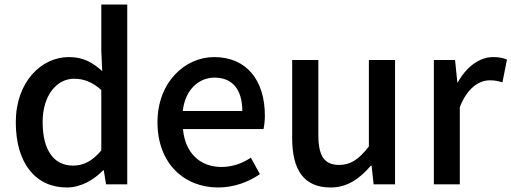

<svg xmlns="http://www.w3.org/2000/svg" viewBox="-20 -817 2267 851"><path d="M276 14C339 14 396 -20 437 -62H440L450 0H544V-797H429V-593L433 -502C389 -541 349 -564 285 -564C163 -564 50 -454 50 -275C50 -92 139 14 276 14ZM304 -83C218 -83 169 -152 169 -276C169 -395 232 -468 308 -468C349 -468 388 -455 429 -418V-150C389 -103 350 -83 304 -83Z M947 14C1018 14 1082 -11 1132 -45L1092 -118C1052 -92 1010 -77 961 -77C866 -77 800 -140 791 -245H1148C1151 -259 1154 -281 1154 -304C1154 -459 1075 -564 929 -564C801 -564 678 -454 678 -275C678 -93 796 14 947 14ZM790 -325C801 -421 862 -473 931 -473C1011 -473 1054 -419 1054 -325Z M1445 14C1520 14 1574 -25 1624 -83H1627L1636 0H1731V-551H1615V-168C1570 -110 1534 -86 1483 -86C1419 -86 1391 -124 1391 -218V-551H1275V-204C1275 -64 1327 14 1445 14Z M1903 0H2018V-342C2052 -430 2106 -461 2151 -461C2174 -461 2187 -458 2207 -452L2227 -553C2210 -560 2193 -564 2166 -564C2106 -564 2048 -522 2009 -452H2007L1997 -551H1903Z"/></svg>

Font: ChiuKong Gothic CL Medium
Style: Regular
Weight: 500
Designer: Ryoko NISHIZUKA 西塚涼子 (kana, bopomofo & ideographs); Paul D. Hunt (Latin, Greek & Cyrillic); Sandoll Communications 산돌커뮤니
Foundry: Adobe
Version: Version 1.300